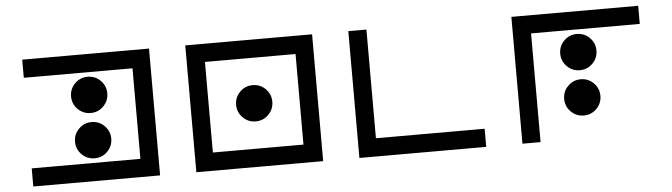

<svg xmlns="http://www.w3.org/2000/svg" viewBox="-45 -858 3606 1031"><g transform="rotate(-5 1758.0 -342.0)"><path d="M97.7 0V-97.7H683.6V-585.9H97.7V-683.6H781.2V0ZM439.5 -366.2Q398.9 -366.2 370.4 -394.8Q341.8 -423.3 341.8 -463.9Q341.8 -504.4 370.4 -533Q398.9 -561.5 439.5 -561.5Q480 -561.5 508.5 -533Q537.1 -504.4 537.1 -463.9Q537.1 -423.3 508.5 -394.8Q480 -366.2 439.5 -366.2ZM439.5 -122.1Q398.9 -122.1 370.4 -150.6Q341.8 -179.2 341.8 -219.7Q341.8 -260.3 370.4 -288.8Q398.9 -317.4 439.5 -317.4Q480 -317.4 508.5 -288.8Q537.1 -260.3 537.1 -219.7Q537.1 -179.2 508.5 -150.6Q480 -122.1 439.5 -122.1Z M1074.2 -585.9V-97.7H1562.5V-585.9ZM976.6 -683.6H1660.2V0H976.6ZM1318.4 -244.1Q1277.8 -244.1 1249.3 -272.7Q1220.7 -301.3 1220.7 -341.8Q1220.7 -382.3 1249.3 -410.9Q1277.8 -439.5 1318.4 -439.5Q1358.9 -439.5 1387.5 -410.9Q1416 -382.3 1416 -341.8Q1416 -301.3 1387.5 -272.7Q1358.9 -244.1 1318.4 -244.1Z M1855.5 -683.6H1953.1V-97.7H2539.1V0H1855.5Z M3418 -683.6V-585.9H2832V0H2734.4V-683.6ZM3076.2 -366.2Q3035.6 -366.2 3007.1 -394.8Q2978.5 -423.3 2978.5 -463.9Q2978.5 -504.4 3007.1 -533Q3035.6 -561.5 3076.2 -561.5Q3116.7 -561.5 3145.3 -533Q3173.8 -504.4 3173.8 -463.9Q3173.8 -423.3 3145.3 -394.8Q3116.7 -366.2 3076.2 -366.2ZM3076.2 -122.1Q3035.6 -122.1 3007.1 -150.6Q2978.5 -179.2 2978.5 -219.7Q2978.5 -260.3 3007.1 -288.8Q3035.6 -317.4 3076.2 -317.4Q3116.7 -317.4 3145.3 -288.8Q3173.8 -260.3 3173.8 -219.7Q3173.8 -179.2 3145.3 -150.6Q3116.7 -122.1 3076.2 -122.1Z"/></g></svg>

Font: BabelStone Leeson
Style: Regular
Weight: 400
Designer: Andrew West
Foundry: BabelStone
Version: Version 1.02 November 6, 2013